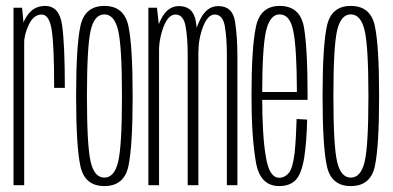

<svg xmlns="http://www.w3.org/2000/svg" viewBox="-20 -624 1325 647"><path d="M162.5 -328H198.5Q198.5 -475 189.2 -539.5Q180 -604 132 -604Q93 -604 70.8 -570.2Q48.5 -536.5 48.5 -490.5L61 -475.5Q61 -507 77.2 -541Q93.5 -575 120.5 -575Q146 -575 154.2 -523Q162.5 -471 162.5 -328ZM25.5 0H61.5V-523L54.5 -598H25.5Z M331.5 3Q398 3 412.5 -63.2Q427 -129.5 427 -299.5Q427 -470.5 412.5 -537.2Q398 -604 331.5 -604Q266 -604 251.2 -537.2Q236.5 -470.5 236.5 -299.5Q236.5 -129.5 251.2 -63.2Q266 3 331.5 3ZM331.5 -25.5Q298 -25.5 285.5 -79Q273 -132.5 273 -299.5Q273 -467 285.5 -521.2Q298 -575.5 331.5 -575.5Q365.5 -575.5 378.2 -521.2Q391 -467 391 -299.5Q391 -132.5 378.2 -79Q365.5 -25.5 331.5 -25.5Z M480 0H516V-534.5L509 -598H480ZM612.5 0H648.5V-434.5Q648.5 -499.5 640 -551.5Q631.5 -603.5 583 -603.5Q544.5 -603.5 522.5 -559Q500.5 -514.5 500.5 -467.5L515.5 -446.5Q515.5 -492.5 531.2 -533.8Q547 -575 571.5 -575Q598 -575 605.2 -536.2Q612.5 -497.5 612.5 -437ZM744.5 0H780V-434.5Q780 -499 772 -551.2Q764 -603.5 715.5 -603.5Q677 -603.5 654.8 -559Q632.5 -514.5 632.5 -467.5L648.5 -446.5Q648.5 -492.5 664.2 -533.8Q680 -575 703.5 -575Q730.5 -575 737.5 -536.2Q744.5 -497.5 744.5 -437Z M921 3V-25Q887 -25 876 -95.5Q863.5 -165 863.5 -301Q863.5 -460 876 -517.5Q889 -575.5 922.5 -575.5Q957.5 -575.5 968.5 -518.5Q980 -462.5 980.5 -314H858V-287.5H1016.5Q1016.5 -295 1016.5 -301Q1016.5 -467 1003.5 -536Q989.5 -604 922.5 -604Q857 -604 842.5 -534Q827.5 -463.5 827.5 -301Q827.5 -163.5 842 -80Q855 3 921 3ZM921 -25V3Q956 3 976 -17Q996 -37.5 1005 -92Q1013.5 -146.5 1015 -221L979.5 -223Q978 -162 973 -110Q967 -58.5 953.5 -41.5Q939.5 -25 921 -25Z M1162 3Q1228.5 3 1243 -63.2Q1257.5 -129.5 1257.5 -299.5Q1257.5 -470.5 1243 -537.2Q1228.5 -604 1162 -604Q1096.5 -604 1081.8 -537.2Q1067 -470.5 1067 -299.5Q1067 -129.5 1081.8 -63.2Q1096.5 3 1162 3ZM1162 -25.5Q1128.5 -25.5 1116 -79Q1103.5 -132.5 1103.5 -299.5Q1103.5 -467 1116 -521.2Q1128.5 -575.5 1162 -575.5Q1196 -575.5 1208.8 -521.2Q1221.5 -467 1221.5 -299.5Q1221.5 -132.5 1208.8 -79Q1196 -25.5 1162 -25.5Z"/></svg>

Font: Anybody ExtraCondensed ExtraLight
Style: Regular
Weight: 250
Width: 2
Version: Version 1.113;gftools[0.9.25]